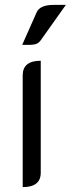

<svg xmlns="http://www.w3.org/2000/svg" viewBox="-20 -758 290 787"><path d="M73 -449Q73 -509 147 -509V-50Q147 9 73 9ZM130 -707Q143 -738 201 -738H250L147 -593Q138 -580 124 -576.5Q110 -573 71 -574Z"/></svg>

Font: K2D Light
Style: Regular
Weight: 300
Designer: Katatrad Aksorn Co.,Ltd.
Foundry: Cadson Demak Co.,Ltd.
Version: Version 1.000; ttfautohint (v1.6)